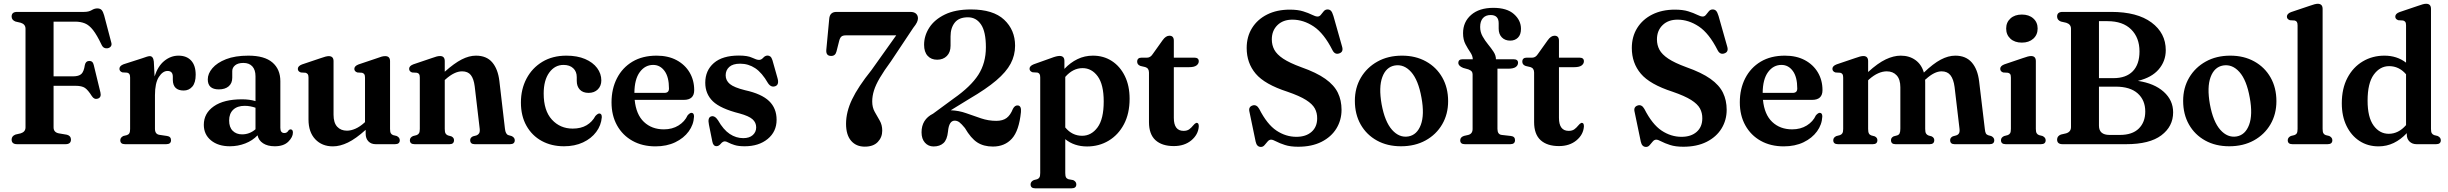

<svg xmlns="http://www.w3.org/2000/svg" viewBox="-20 -763 12956 1016"><path d="M424.5 -700Q449.5 -700 464.8 -709.2Q480 -718.5 494.5 -718.5Q510 -718.5 517.8 -710Q525.5 -701.5 531 -682L569 -537.5Q572.5 -525.5 566.5 -517.5Q560.5 -509.5 549 -507.5Q540 -506 531.5 -510Q523 -514 517 -527Q493 -577.5 472.5 -603.8Q452 -630 429.5 -639.2Q407 -648.5 377.5 -648.5H263.5V-359H366Q397.5 -359 410.8 -371.8Q424 -384.5 429 -419Q433.5 -440 451.5 -440.5Q471 -441.5 476 -419.5L511.5 -273.5Q517.5 -247.5 497.5 -241Q478.5 -235 466 -254.5Q446 -286.5 429.5 -297.8Q413 -309 379.5 -309H263.5V-89Q263.5 -63 290.5 -57.5L334.5 -50Q355.5 -44 355.5 -24.5Q355.5 0 326.5 0H70.5Q41.5 0 41.5 -24.5Q41.5 -43 62 -51L90 -57.5Q115 -65.5 115 -89V-611Q115 -634.5 90 -642.5L62 -649Q41.5 -657 41.5 -675.5Q41.5 -700 70.5 -700Z M794 -437 798 -358.5Q815.5 -413.5 849.8 -441Q884 -468.5 924.5 -468.5Q967.5 -468.5 991.5 -442.5Q1015.5 -416.5 1015.5 -367.5Q1015.5 -325.5 997.8 -304.8Q980 -284 952 -284Q895.5 -284 894.5 -340V-357Q894.5 -387.5 866.5 -387.5Q841 -387.5 820.5 -355.5Q800 -323.5 800 -259V-81.5Q800 -53 823.5 -49.5L864 -43.5Q885 -40.5 885 -21Q885 0 859.5 0H641.5Q616.5 0 616.5 -21Q616.5 -35.5 633 -43.5L651.5 -48Q660.5 -51 664.5 -58Q668.5 -65 668.5 -80.5V-352.5Q668.5 -365.5 664.8 -371Q661 -376.5 653 -378.5L627.5 -380Q612 -385.5 612 -399Q612 -414.5 634 -423L732 -454.5Q762.5 -466 772.5 -466Q791 -466 794 -437Z M1058.5 -102.5Q1058.5 -163.5 1111.5 -200.5Q1164.5 -237.5 1260.5 -237.5Q1300 -237.5 1332 -228V-359.5Q1332 -393.5 1315.2 -411.8Q1298.5 -430 1268 -430Q1239.5 -430 1224.2 -417.5Q1209 -405 1209 -387V-351.5Q1209 -322.5 1190 -306.2Q1171 -290 1138 -290Q1079.5 -290 1079.5 -343Q1079.5 -373.5 1104 -402.2Q1128.5 -431 1176.2 -449.8Q1224 -468.5 1294.5 -468.5Q1379.5 -468.5 1421.5 -432.5Q1463.5 -396.5 1463.5 -333.5V-86Q1463.5 -59 1485 -59Q1499 -59 1506.5 -72.5Q1511.5 -78.5 1517 -78.5Q1530 -78.5 1530 -61.5Q1530 -37.5 1505.5 -13.2Q1481 11 1434 11Q1396 11 1372 -4.8Q1348 -20.5 1343 -47Q1316.5 -19 1277.8 -4Q1239 11 1196.5 11Q1134.5 11 1096.5 -20.2Q1058.5 -51.5 1058.5 -102.5ZM1192.5 -125.5Q1192.5 -89.5 1211.5 -70.8Q1230.5 -52 1261 -52Q1301 -52 1332 -79V-193Q1319 -197.5 1304.8 -200.2Q1290.5 -203 1274.5 -203Q1236 -203 1214.2 -182.5Q1192.5 -162 1192.5 -125.5Z M1612.5 -130.5V-352Q1612.5 -365 1608.8 -370.2Q1605 -375.5 1597 -378L1572 -379.5Q1556 -385 1556 -398.5Q1556 -413.5 1578 -422L1676 -455Q1706 -466 1719.5 -466Q1745 -466 1745 -439.5V-156Q1745 -113.5 1764.2 -92.5Q1783.5 -71.5 1816 -71.5Q1837 -71.5 1860.5 -81.8Q1884 -92 1908.5 -114L1911.5 -117V-352Q1911.5 -365 1907.8 -370.2Q1904 -375.5 1896 -378L1871 -379.5Q1855 -385 1855 -398.5Q1855 -413.5 1877 -422L1975 -455Q1990.5 -461 2000 -463.5Q2009.5 -466 2018.5 -466Q2044 -466 2044 -439.5V-81Q2044 -65 2048 -58Q2052 -51 2060.5 -48L2079 -43.5Q2095.5 -35.5 2095.5 -21Q2095.5 0 2070.5 0H1968Q1944 0 1929.5 -15Q1915 -30 1915 -55.5V-76Q1863 -29 1821.2 -8.8Q1779.5 11.5 1741.5 11.5Q1684 11.5 1648.2 -26.2Q1612.5 -64 1612.5 -130.5Z M2333.5 -439.5V-383.5Q2384 -428.5 2423.2 -448.5Q2462.5 -468.5 2498.5 -468.5Q2554.5 -468.5 2584.8 -433Q2615 -397.5 2622.5 -334.5L2652 -82Q2655 -53 2670 -48L2687.5 -43Q2704 -35 2704 -21Q2704 0 2679 0H2492Q2468 0 2468 -21.5Q2468 -34.5 2482.5 -41.5L2501.5 -46.5Q2510.5 -50 2515.2 -57.5Q2520 -65 2518.5 -81L2492 -306Q2487 -346 2471.5 -365.8Q2456 -385.5 2425 -385.5Q2385 -385.5 2338 -343.5L2333.5 -339.5V-81Q2333.5 -64.5 2337.5 -57.2Q2341.5 -50 2350 -46.5L2368.5 -41.5Q2382.5 -34.5 2382.5 -21.5Q2382.5 0 2359 0H2174Q2149 0 2149 -21Q2149 -35.5 2165.5 -43L2184.5 -48Q2193 -51 2197.2 -58Q2201.5 -65 2201.5 -81V-352.5Q2201.5 -365.5 2197.8 -370.8Q2194 -376 2186 -378L2160.5 -379.5Q2145 -385 2145 -399Q2145 -414 2167 -422.5L2264.5 -455.5Q2280 -461 2289.8 -463.8Q2299.5 -466.5 2308.5 -466.5Q2333.5 -466.5 2333.5 -439.5Z M3162 -337.5Q3162 -308.5 3143.5 -290Q3125 -271.5 3094.5 -271.5Q3064.5 -271.5 3048.2 -288.8Q3032 -306 3032 -335V-355Q3032 -384.5 3013.2 -402Q2994.5 -419.5 2962 -419.5Q2916 -419.5 2886.5 -379Q2857 -338.5 2857 -268Q2857 -177.5 2900.5 -130Q2944 -82.5 3010.5 -82.5Q3054 -82.5 3084 -100.2Q3114 -118 3130.5 -149Q3143 -162.5 3151.5 -162.5Q3165 -162 3164.5 -142.5Q3161 -99.5 3135 -64.8Q3109 -30 3065.2 -9.5Q3021.5 11 2964.5 11Q2898 11 2846.5 -17.2Q2795 -45.5 2765.8 -97.5Q2736.5 -149.5 2736.5 -220.5Q2736.5 -291 2766.2 -347.2Q2796 -403.5 2850 -436Q2904 -468.5 2977 -468.5Q3034.5 -468.5 3076 -450.8Q3117.5 -433 3139.8 -403Q3162 -373 3162 -337.5Z M3653.5 -286Q3653.5 -234.5 3598.5 -234.5H3338.5Q3346 -157 3387.5 -117.8Q3429 -78.5 3493 -78.5Q3537.5 -78.5 3570.5 -99Q3603.5 -119.5 3618.5 -152.5Q3630.5 -166 3639 -166Q3653 -165.5 3652.5 -146Q3650.5 -103.5 3624.5 -67.8Q3598.5 -32 3553.2 -10.2Q3508 11.5 3448.5 11.5Q3379 11.5 3326.8 -17.8Q3274.5 -47 3245.2 -99.5Q3216 -152 3216 -221.5Q3216 -293 3244.8 -349Q3273.5 -405 3326.8 -436.8Q3380 -468.5 3454.5 -468.5Q3515.5 -468.5 3560 -444.8Q3604.5 -421 3629 -379.8Q3653.5 -338.5 3653.5 -286ZM3436.5 -419.5Q3393.5 -419.5 3365.5 -381.5Q3337.5 -343.5 3337 -271.5H3496Q3520 -271.5 3520 -294.5Q3520 -355.5 3496.5 -387.5Q3473 -419.5 3436.5 -419.5Z M3913 -32Q3945.5 -32 3963.5 -48.2Q3981.5 -64.5 3981.5 -89Q3981.5 -114.5 3962.2 -131.8Q3943 -149 3894 -162.5Q3792.5 -188 3752.2 -227Q3712 -266 3712 -325Q3712 -390 3757.5 -429.5Q3803 -469 3890 -469Q3936.5 -469 3960.2 -457.5Q3984 -446 3996.5 -446Q4008.5 -446 4018.8 -457.5Q4029 -469 4042 -469Q4050 -469 4056.5 -463.8Q4063 -458.5 4067.5 -444.5L4093.5 -352.5Q4105 -315.5 4083 -307Q4060.5 -298.5 4044 -323Q4012.5 -378 3976.5 -402Q3940.5 -426 3896.5 -426Q3858 -426 3839 -408.8Q3820 -391.5 3820 -364.5Q3820 -337 3842.2 -318.5Q3864.5 -300 3923 -285.5Q4010 -266.5 4049.8 -228.2Q4089.5 -190 4089.5 -129Q4089.5 -66.5 4042.5 -27.8Q3995.5 11 3920.5 11Q3887.5 11 3867 4.5Q3846.5 -2 3834.5 -8.5Q3822.5 -15 3816 -15Q3804.5 -15 3794 -2.2Q3783.5 10.5 3771.5 10.5Q3754 10.5 3749.5 -13.5L3731.5 -103Q3723.5 -141 3743 -147Q3762 -153 3779.5 -126.5Q3808 -76.5 3841.5 -54.2Q3875 -32 3913 -32Z M4648.5 -71.5Q4648.5 -36.5 4625 -11.8Q4601.5 13 4556 13Q4510.5 13 4483.8 -18Q4457 -49 4457 -108Q4457 -170.5 4488.8 -237Q4520.5 -303.5 4591.5 -392L4722.5 -576H4457Q4440 -576 4432.5 -569.5Q4425 -563 4421 -548L4406.5 -491Q4400.5 -466.5 4378 -467Q4350 -467 4352.5 -499L4368 -663.5Q4371 -700 4406.5 -700H4797Q4817 -700 4827.2 -690.8Q4837.5 -681.5 4837.5 -666Q4837.5 -656.5 4832.2 -645Q4827 -633.5 4812.5 -615.5L4695 -439Q4657.5 -388 4635.8 -351Q4614 -314 4604.8 -284.2Q4595.5 -254.5 4595.5 -226Q4595.5 -194.5 4608.8 -171Q4622 -147.5 4635.2 -124.8Q4648.5 -102 4648.5 -71.5Z M4856.5 -63Q4856.5 -131 4917.5 -161.5L5027 -242Q5117 -305 5157 -367.2Q5197 -429.5 5197 -512.5Q5197 -595.5 5171.2 -633.5Q5145.5 -671.5 5102 -671.5Q5054.5 -671.5 5032.2 -643.2Q5010 -615 5010 -570.5V-521Q5010 -486.5 4990.5 -466.8Q4971 -447 4939 -447Q4907.5 -447 4888.8 -467.5Q4870 -488 4870 -526Q4870 -574 4897.5 -616.8Q4925 -659.5 4980 -686.2Q5035 -713 5118 -713Q5235.5 -713 5293.5 -658.8Q5351.5 -604.5 5351.5 -521Q5351.5 -470.5 5328 -426.2Q5304.5 -382 5251.5 -337Q5198.5 -292 5109.5 -240L5011 -179.5Q5053.5 -178 5092.8 -164Q5132 -150 5171.2 -136.8Q5210.5 -123.5 5252 -123.5Q5286.5 -123.5 5306.8 -138.8Q5327 -154 5340 -187Q5350.5 -207 5366.5 -205Q5385.5 -203 5382.5 -170Q5372.5 -71 5334.5 -29.2Q5296.5 12.5 5234 12.5Q5185 12.5 5151.2 -9.5Q5117.5 -31.5 5086 -85.5Q5068.5 -107 5057 -115.8Q5045.5 -124.5 5032 -124.5Q5001.5 -124.5 4996.5 -67Q4992 -23.5 4972.5 -5.8Q4953 12 4920 12Q4892.5 12 4874.5 -8Q4856.5 -28 4856.5 -63Z M5612.5 -440.5V-398.5Q5644 -432 5681.8 -450.2Q5719.5 -468.5 5763.5 -468.5Q5820 -468.5 5863.8 -440Q5907.5 -411.5 5932.5 -360.2Q5957.5 -309 5957.5 -240.5Q5957.5 -162.5 5927.8 -106Q5898 -49.5 5847 -18.8Q5796 12 5732.5 12Q5664.5 12 5617 -26.5V152.5Q5617 168.5 5621 175.5Q5625 182.5 5634 185.5L5659 190Q5675.5 198 5675.5 212.5Q5675.5 233.5 5650.5 233.5H5458Q5433.5 233.5 5433.5 212.5Q5433.5 198 5450.5 190L5468 185.5Q5476.5 182.5 5480.5 175.5Q5484.5 168.5 5484.5 152.5V-353Q5484.5 -366 5480.8 -371.5Q5477 -377 5469.5 -379L5444 -380.5Q5428 -386 5428 -399.5Q5428 -414 5450.5 -423L5543 -456Q5571.5 -467 5587 -467Q5612.5 -467 5612.5 -440.5ZM5708.5 -402.5Q5657.5 -402.5 5617 -356V-88.5Q5653.5 -44.5 5706 -44.5Q5755 -44.5 5787.8 -88.8Q5820.5 -133 5820.5 -226Q5820.5 -315.5 5788.8 -359Q5757 -402.5 5708.5 -402.5Z M6040.5 -408 6015 -414Q5997.5 -420.5 5997.5 -436.5Q5997.5 -458 6021.5 -458H6051Q6068 -458 6081 -478.5L6132 -550Q6149 -574 6168 -574Q6191.5 -574 6191.5 -547.5V-458H6299.5Q6323.5 -458 6323.5 -439Q6323.5 -425.5 6311.2 -416.5Q6299 -407.5 6272 -407.5H6191.5V-139.5Q6191.5 -70.5 6243 -70.5Q6262 -70.5 6273.5 -79.2Q6285 -88 6293 -98.2Q6301 -108.5 6310 -113Q6324.5 -114 6323.5 -93.5Q6320.5 -50.5 6284 -20.2Q6247.5 10 6191.5 10Q6129 10 6094.5 -21.2Q6060 -52.5 6060 -117V-379Q6060 -402 6040.5 -408Z M6849.5 13.5Q6808 13.5 6779.5 4.2Q6751 -5 6733.2 -14.5Q6715.5 -24 6706.5 -24Q6696 -24 6687.8 -14.2Q6679.5 -4.5 6671.5 5Q6663.5 14.5 6652.5 14.5Q6630.5 14.5 6624.5 -13.5L6591 -174.5Q6586.5 -198 6608.5 -205Q6629.5 -211.5 6643.5 -186.5Q6685 -105 6734.5 -72Q6784 -39 6840 -39Q6890.5 -39 6920.2 -65.2Q6950 -91.5 6950 -136.5Q6950.5 -165 6937.8 -188.8Q6925 -212.5 6891 -234Q6857 -255.5 6793 -277.5Q6672.5 -316.5 6624.8 -373Q6577 -429.5 6577 -509Q6577 -569 6605.5 -614.8Q6634 -660.5 6685.2 -686.2Q6736.5 -712 6805 -712Q6847.5 -712 6876 -703Q6904.5 -694 6922.8 -684.8Q6941 -675.5 6952.5 -675.5Q6962.5 -675.5 6969.8 -685Q6977 -694.5 6985 -703.8Q6993 -713 7005 -713Q7016 -713 7023 -705.8Q7030 -698.5 7036 -678.5L7082 -516Q7090.5 -487.5 7065.5 -480Q7043.5 -473 7031 -497.5Q6986 -586.5 6931.8 -622.8Q6877.5 -659 6819 -659Q6769.5 -659 6739.8 -630Q6710 -601 6710 -554.5Q6710 -524.5 6723.2 -499.8Q6736.5 -475 6770.2 -452.5Q6804 -430 6865.5 -407.5Q6946.5 -379 6993.2 -345.8Q7040 -312.5 7059.5 -272.2Q7079 -232 7079 -182Q7079 -127.5 7051.8 -83Q7024.5 -38.5 6973 -12.5Q6921.5 13.5 6849.5 13.5Z M7399 -468.5Q7471 -468.5 7526.2 -437.8Q7581.5 -407 7612.2 -352.8Q7643 -298.5 7643 -227.5Q7643 -159 7611.5 -105Q7580 -51 7523.8 -20Q7467.5 11 7393.5 11Q7321 11 7266 -19.5Q7211 -50 7180.2 -104.2Q7149.5 -158.5 7149.5 -229.5Q7149.5 -298 7181.2 -352Q7213 -406 7269 -437.2Q7325 -468.5 7399 -468.5ZM7432.5 -41Q7478.5 -49 7498.5 -102.5Q7518.5 -156 7502 -246Q7485.5 -339 7447.5 -381.8Q7409.5 -424.5 7361 -416.5Q7314.5 -408.5 7294.8 -355.2Q7275 -302 7291 -211.5Q7308 -119 7346.2 -76Q7384.5 -33 7432.5 -41Z M7904 -81Q7904 -51.5 7926.5 -49L7975 -43.5Q7997 -41 7997 -21.5Q7997 0 7972 0H7731.5Q7707 0 7707 -20.5Q7707 -37.5 7727.5 -44L7749.5 -49Q7772.5 -55 7772.5 -80.5V-369Q7772.5 -379 7767.8 -385Q7763 -391 7750 -396L7723 -403.5Q7697 -414 7697 -430Q7697 -449.5 7720 -449.5H7773.5Q7773 -468 7760.2 -486.5Q7747.5 -505 7734.8 -529Q7722 -553 7722 -587.5Q7722 -647 7764.8 -684.2Q7807.5 -721.5 7882.5 -721.5Q7954 -721.5 7991.2 -688.5Q8028.5 -655.5 8028.5 -610.5Q8028.5 -579.5 8012.5 -563.8Q7996.5 -548 7971.5 -548Q7944 -548 7927.2 -565.2Q7910.5 -582.5 7910.5 -611.5V-640Q7910.5 -683.5 7868 -683.5Q7841.5 -683.5 7827 -667Q7812.5 -650.5 7812.5 -620.5Q7812.5 -593.5 7825.2 -570.8Q7838 -548 7854.5 -528Q7871 -508 7883.5 -488.8Q7896 -469.5 7896 -449.5H7988.5Q8013 -449.5 8013 -431Q8013 -417 8000.5 -408.2Q7988 -399.5 7961 -399.5H7904Z M8078.5 -408 8053 -414Q8035.5 -420.5 8035.5 -436.5Q8035.5 -458 8059.5 -458H8089Q8106 -458 8119 -478.5L8170 -550Q8187 -574 8206 -574Q8229.5 -574 8229.5 -547.5V-458H8337.5Q8361.5 -458 8361.5 -439Q8361.5 -425.5 8349.2 -416.5Q8337 -407.5 8310 -407.5H8229.5V-139.5Q8229.5 -70.5 8281 -70.5Q8300 -70.5 8311.5 -79.2Q8323 -88 8331 -98.2Q8339 -108.5 8348 -113Q8362.5 -114 8361.5 -93.5Q8358.5 -50.5 8322 -20.2Q8285.5 10 8229.5 10Q8167 10 8132.5 -21.2Q8098 -52.5 8098 -117V-379Q8098 -402 8078.5 -408Z M8887.5 13.5Q8846 13.5 8817.5 4.2Q8789 -5 8771.2 -14.5Q8753.5 -24 8744.5 -24Q8734 -24 8725.8 -14.2Q8717.5 -4.5 8709.5 5Q8701.5 14.5 8690.5 14.5Q8668.5 14.5 8662.5 -13.5L8629 -174.5Q8624.5 -198 8646.5 -205Q8667.5 -211.5 8681.5 -186.5Q8723 -105 8772.5 -72Q8822 -39 8878 -39Q8928.5 -39 8958.2 -65.2Q8988 -91.5 8988 -136.5Q8988.5 -165 8975.8 -188.8Q8963 -212.5 8929 -234Q8895 -255.5 8831 -277.5Q8710.5 -316.5 8662.8 -373Q8615 -429.5 8615 -509Q8615 -569 8643.5 -614.8Q8672 -660.5 8723.2 -686.2Q8774.5 -712 8843 -712Q8885.5 -712 8914 -703Q8942.5 -694 8960.8 -684.8Q8979 -675.5 8990.5 -675.5Q9000.5 -675.5 9007.8 -685Q9015 -694.5 9023 -703.8Q9031 -713 9043 -713Q9054 -713 9061 -705.8Q9068 -698.5 9074 -678.5L9120 -516Q9128.5 -487.5 9103.5 -480Q9081.5 -473 9069 -497.5Q9024 -586.5 8969.8 -622.8Q8915.5 -659 8857 -659Q8807.5 -659 8777.8 -630Q8748 -601 8748 -554.5Q8748 -524.5 8761.2 -499.8Q8774.5 -475 8808.2 -452.5Q8842 -430 8903.5 -407.5Q8984.5 -379 9031.2 -345.8Q9078 -312.5 9097.5 -272.2Q9117 -232 9117 -182Q9117 -127.5 9089.8 -83Q9062.5 -38.5 9011 -12.5Q8959.5 13.5 8887.5 13.5Z M9624 -286Q9624 -234.5 9569 -234.5H9309Q9316.5 -157 9358 -117.8Q9399.5 -78.5 9463.5 -78.5Q9508 -78.5 9541 -99Q9574 -119.5 9589 -152.5Q9601 -166 9609.5 -166Q9623.5 -165.5 9623 -146Q9621 -103.5 9595 -67.8Q9569 -32 9523.8 -10.2Q9478.5 11.5 9419 11.5Q9349.5 11.5 9297.2 -17.8Q9245 -47 9215.8 -99.5Q9186.5 -152 9186.5 -221.5Q9186.5 -293 9215.2 -349Q9244 -405 9297.2 -436.8Q9350.5 -468.5 9425 -468.5Q9486 -468.5 9530.5 -444.8Q9575 -421 9599.5 -379.8Q9624 -338.5 9624 -286ZM9407 -419.5Q9364 -419.5 9336 -381.5Q9308 -343.5 9307.5 -271.5H9466.5Q9490.5 -271.5 9490.5 -294.5Q9490.5 -355.5 9467 -387.5Q9443.5 -419.5 9407 -419.5Z M9865.5 -439.5V-382Q9917 -429 9958.8 -448.8Q10000.5 -468.5 10038 -468.5Q10083.5 -468.5 10115.8 -445.2Q10148 -422 10160.5 -379Q10210 -426.5 10249.8 -447.5Q10289.5 -468.5 10327 -468.5Q10382.5 -468.5 10414 -432.5Q10445.5 -396.5 10453 -331.5L10483 -81Q10484.5 -65 10488.2 -57.8Q10492 -50.5 10500.5 -47.5L10517 -43Q10533 -35 10533 -21Q10533 0 10508.5 0H10323Q10299.5 0 10299.5 -21.5Q10299.5 -34.5 10313.5 -41.5L10331.5 -46.5Q10341.5 -49.5 10346.2 -57.5Q10351 -65.5 10349 -82L10323 -302.5Q10317.5 -344 10301.2 -364.8Q10285 -385.5 10254 -385.5Q10216.5 -385.5 10171.5 -344.5L10167 -341Q10167.5 -334 10167.5 -326.5V-81Q10167.5 -64 10171.8 -56.8Q10176 -49.5 10185 -46L10201.5 -41.5Q10215.5 -34.5 10215.5 -21.5Q10215.5 0 10191.5 0H10010Q9986.5 0 9986.5 -21.5Q9986.5 -34.5 10000.5 -41.5L10019 -46.5Q10028.5 -49.5 10032.2 -57.5Q10036 -65.5 10036 -82.5V-301.5Q10036 -343 10016.5 -364.2Q9997 -385.5 9964 -385.5Q9942 -385.5 9918.8 -375.2Q9895.5 -365 9870.5 -343L9865.5 -338V-81Q9865.5 -64.5 9869.5 -57Q9873.5 -49.5 9882 -46.5L9900.5 -41.5Q9914.5 -34.5 9914.5 -21.5Q9914.5 0 9890.5 0H9706Q9681 0 9681 -21Q9681 -35.5 9697.5 -43L9716.5 -48Q9725 -51 9729.2 -58Q9733.5 -65 9733.5 -80.5V-352Q9733.5 -365 9729.8 -370.5Q9726 -376 9718 -378L9692.5 -379.5Q9676.5 -385 9676.5 -399Q9676.5 -414 9699 -422.5L9796.5 -455.5Q9826 -466.5 9840 -466.5Q9865.5 -466.5 9865.5 -439.5Z M10679 -537.5Q10641 -537.5 10618.5 -558.2Q10596 -579 10596 -612Q10596 -645 10618.8 -665.5Q10641.5 -686 10679 -686Q10716.5 -686 10739.5 -665.5Q10762.5 -645 10762.5 -612Q10762.5 -579 10739.5 -558.2Q10716.5 -537.5 10679 -537.5ZM10753 -439.5V-81Q10753 -65.5 10757.2 -58.2Q10761.5 -51 10770 -48L10788 -43.5Q10805 -35.5 10805 -21Q10805 0 10780 0H10593.5Q10568.5 0 10568.5 -21Q10568.5 -35.5 10585 -43L10604 -48Q10612.5 -51 10616.8 -58Q10621 -65 10621 -81V-352.5Q10621 -365.5 10617.2 -370.8Q10613.5 -376 10605.5 -378L10580 -379.5Q10564.5 -385 10564.5 -399Q10564.5 -414 10586.5 -422.5L10684 -455.5Q10714 -466.5 10727.5 -466.5Q10753 -466.5 10753 -439.5Z M11479.5 -168.5Q11479.5 -94 11417.2 -47Q11355 0 11231 0H10894.5Q10865.5 0 10865.5 -24.5Q10865.5 -43 10885.5 -51L10913.5 -57.5Q10939 -65.5 10939 -90.5V-611Q10939 -634.5 10914 -642.5L10885.5 -649Q10865.5 -657 10865.5 -675.5Q10865.5 -700 10894.5 -700H11152.5Q11289.5 -700 11365 -644Q11440.5 -588 11440.5 -497.5Q11440.5 -439.5 11403.2 -396Q11366 -352.5 11293 -335Q11380 -322 11429.8 -277.2Q11479.5 -232.5 11479.5 -168.5ZM11132.5 -651H11087V-349.5H11164Q11230.5 -349.5 11266 -386Q11301.5 -422.5 11301.5 -491Q11301.5 -563.5 11257.5 -607.2Q11213.5 -651 11132.5 -651ZM11175.5 -304.5H11087V-98Q11087 -49 11143 -49H11198Q11263.5 -49 11297.8 -82.8Q11332 -116.5 11332 -173Q11332 -233 11292 -268.8Q11252 -304.5 11175.5 -304.5Z M11782 -468.5Q11854 -468.5 11909.2 -437.8Q11964.5 -407 11995.2 -352.8Q12026 -298.5 12026 -227.5Q12026 -159 11994.5 -105Q11963 -51 11906.8 -20Q11850.5 11 11776.5 11Q11704 11 11649 -19.5Q11594 -50 11563.2 -104.2Q11532.5 -158.5 11532.5 -229.5Q11532.5 -298 11564.2 -352Q11596 -406 11652 -437.2Q11708 -468.5 11782 -468.5ZM11815.5 -41Q11861.5 -49 11881.5 -102.5Q11901.5 -156 11885 -246Q11868.5 -339 11830.5 -381.8Q11792.5 -424.5 11744 -416.5Q11697.5 -408.5 11677.8 -355.2Q11658 -302 11674 -211.5Q11691 -119 11729.2 -76Q11767.5 -33 11815.5 -41Z M12270.5 -716V-81Q12270.5 -65 12274.5 -58Q12278.5 -51 12287 -48L12305.5 -43.5Q12322 -35.5 12322 -21Q12322 0 12297 0H12110.5Q12086 0 12086 -21Q12086 -35.5 12102.5 -43.5L12121 -48Q12130 -51 12134 -58Q12138 -65 12138 -81V-629Q12138 -641.5 12134.2 -647Q12130.5 -652.5 12122.5 -654.5L12097.5 -656Q12081.5 -661.5 12081.5 -675Q12081.5 -690.5 12103.5 -699L12201.5 -732Q12231.5 -743 12244.5 -743Q12270.5 -743 12270.5 -716Z M12372 -216.5Q12372 -294.5 12401.8 -351Q12431.5 -407.5 12482.8 -438Q12534 -468.5 12597.5 -468.5Q12664 -468.5 12712 -431.5V-629Q12712 -641.5 12708 -647Q12704 -652.5 12696.5 -654.5L12671 -656Q12655 -661.5 12655 -675Q12655 -690.5 12677.5 -699L12775 -732Q12790.5 -737.5 12800.2 -740.2Q12810 -743 12818.5 -743Q12844 -743 12844 -716V-81Q12844 -65 12848.2 -58Q12852.5 -51 12861 -48L12879 -43.5Q12896 -35.5 12896 -21Q12896 0 12871 0H12767.5Q12745 0 12730.5 -14Q12716 -28 12716 -50.5V-58.5Q12684 -24.5 12646.8 -6.5Q12609.5 11.5 12566.5 11.5Q12509.5 11.5 12465.8 -17Q12422 -45.5 12397 -96.8Q12372 -148 12372 -216.5ZM12508.5 -230.5Q12508.5 -142.5 12540.2 -98.8Q12572 -55 12620.5 -55Q12672 -55 12712 -101V-370Q12675 -413 12622.5 -413Q12574 -413 12541.2 -368Q12508.5 -323 12508.5 -230.5Z"/></svg>

Font: Fraunces 72pt Soft SemiBold
Style: Regular
Weight: 600
Version: Version 1.000;[b76b70a41]